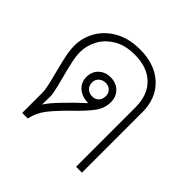

<svg xmlns="http://www.w3.org/2000/svg" viewBox="-151 -731 877 877"><g transform="rotate(45 287.0 -293.0)"><path d="M490 -389V0H452V-381Q452 -464 406 -508Q360 -552 280 -552Q216 -552 174 -525.5Q132 -499 113 -460.5Q94 -422 94 -385Q94 -358 101 -325.5Q108 -293 122 -240Q124 -232 133 -196.5Q142 -161 142 -143Q142 -113 141 -91Q157 -117 199 -160.5Q241 -204 286 -245Q245 -245 220 -267Q195 -289 195 -324Q195 -358 217.5 -379.5Q240 -401 275 -401Q311 -401 333.5 -378.5Q356 -356 356 -321Q356 -282 331.5 -248.5Q307 -215 256 -166Q204 -115 176.5 -79.5Q149 -44 140 0H104V-133Q104 -158 83 -236Q69 -290 62 -323.5Q55 -357 55 -387Q55 -437 81 -483Q107 -529 158 -557.5Q209 -586 280 -586Q376 -586 433 -533Q490 -480 490 -389ZM320 -324Q320 -343 308 -355Q296 -367 277 -367Q257 -367 244 -355Q231 -343 231 -324Q231 -304 244 -291.5Q257 -279 277 -279Q296 -279 308 -291.5Q320 -304 320 -324Z"/></g></svg>

Font: Sarabun Thin
Style: Regular
Weight: 250
Designer: Suppakit Chalermlarp | Katatrad Co.,Ltd.
Foundry: Cadson Demak Co.,Ltd.
Version: Version 1.000; ttfautohint (v1.6)